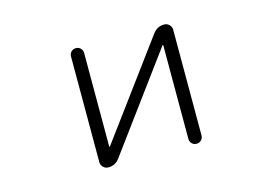

<svg xmlns="http://www.w3.org/2000/svg" viewBox="-75 -690 1150 813"><g transform="rotate(-15 500.0 -283.5)"><path d="M668 -460.9Q668 -462.9 667 -462.9Q666 -462.9 665 -461.9L359.4 -46.9Q340.8 -21.5 309.6 -21.5Q296.9 -21.5 287.6 -30.8Q278.3 -40 278.3 -52.7V-515.6Q278.3 -528.3 286.6 -536.6Q294.9 -544.9 307.1 -544.9Q319.3 -544.9 327.6 -536.6Q335.9 -528.3 335.9 -515.6V-105.5Q335.9 -104.5 336.9 -104.5Q337.9 -104.5 338.9 -105.5L644.5 -519.5Q663.1 -544.9 694.3 -544.9Q707 -544.9 716.3 -535.6Q725.6 -526.4 725.6 -513.7V-50.8Q725.6 -38.1 717.3 -29.8Q709 -21.5 696.8 -21.5Q684.6 -21.5 676.3 -29.8Q668 -38.1 668 -50.8Z"/></g></svg>

Font: Rounded-L Mgen+ 1mn light
Style: Regular
Weight: 200
Designer: [Source Han Sans]
Ryoko NISHIZUKA  (kana & ideographs); Paul D. Hunt (Latin, Greek & Cyrillic); Wenlong ZHANG  (bopomofo
Version: Version 1.059.20150602